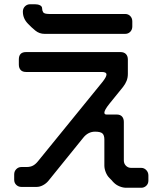

<svg xmlns="http://www.w3.org/2000/svg" viewBox="-20 -779 768 907"><path d="M113 -666Q128 -650 147 -634.5Q166 -619 191 -619H571Q586 -619 595.5 -629Q605 -639 605 -654V-678Q605 -693 595.5 -703Q586 -713 571 -713H213Q189 -713 184 -721Q179 -729 179 -739Q179 -749 169 -754Q159 -759 144 -759H123Q108 -759 98 -749Q88 -739 88 -724Q88 -691 113 -666ZM81 104H153Q168 104 183 96Q198 88 208 76L373 -128Q396 -157 429 -157Q455 -157 464 -148.5Q473 -140 473 -120V3Q473 18 479.5 34.5Q486 51 497 62Q499 64 502 67Q505 70 508 73Q510 76 513 79Q516 82 518 84Q529 95 545 101.5Q561 108 576 108H647Q661 108 671 98.5Q681 89 681 74V50Q681 35 671 24.5Q661 14 647 14H599Q585 14 575 4Q565 -6 565 -21V-203Q565 -219 556.5 -228.5Q548 -238 531 -238H483Q473 -238 473 -247Q473 -259 497 -289L561 -368Q572 -382 578 -397Q584 -412 584 -430V-498Q584 -514 575 -523.5Q566 -533 549 -533H103Q69 -533 69 -498V-474Q69 -458 77.5 -448.5Q86 -439 103 -439H461Q483 -439 483 -427Q483 -416 465 -393L160 -18Q149 -4 136.5 3Q124 10 105 10H81Q67 10 57 20Q47 30 47 45V70Q47 85 57 94.5Q67 104 81 104Z"/></svg>

Font: WDXL Lubrifont SC
Style: Regular
Weight: 400
Designer: [WDXL Lubrifont] Copyright 2020-2022 (c) NightFurySL2001, Skr-ZERO; [ZCOOL QingKe HuangYou] Copyright 2018-2022 (c) The 
Version: Version 2.001;hotconv 1.1.1;makeotfexe 2.6.0